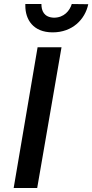

<svg xmlns="http://www.w3.org/2000/svg" viewBox="-20 -935 459 955"><path d="M106 -915C106 -912 106 -909 106 -906C106 -840 143 -774 242 -774C340 -774 403 -838 419 -914L337 -915C327 -882 299 -847 248 -847C198 -849 186 -882 186 -915ZM167 -700 48 0H165L286 -700Z"/></svg>

Font: Jost Medium
Style: Italic
Weight: 500
Italic angle: -5°
Version: Version 3.710